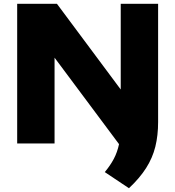

<svg xmlns="http://www.w3.org/2000/svg" viewBox="-20 -760 928 1017"><path d="M663 237 535 151.5Q564 117 582.8 81.5Q601.5 46 610.5 3.5L269 -454.5V0H71V-740H281.5L619.5 -286V-740H817.5V-113.5Q817.5 -42.5 802.8 17Q788 76.5 754 130Q720 183.5 663 237Z"/></svg>

Font: Encode Sans Expanded Expanded ExtraBold
Style: Regular
Weight: 800
Width: 7
Designer: Multiple Designers
Foundry: Impallari Type
Version: Version 3.000; ttfautohint (v1.8.3) -l 8 -r 50 -G 200 -x 14 